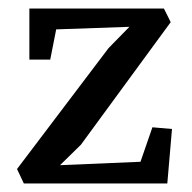

<svg xmlns="http://www.w3.org/2000/svg" viewBox="-20 -431 452 451"><path d="M20 -34 235 -318 284 -368 112 -362 98 -291H49V-411H365L381 -379L170 -91L121 -43L310 -51L338 -132L384 -128L373 0H36Z"/></svg>

Font: Aikya Medium
Style: Regular
Weight: 500
Designer: Neelakash Kshetrimayum (Latin subset based on Merriweather by Eben Sorkin)
Foundry: Brand New Type
Version: Version 1.00 b005